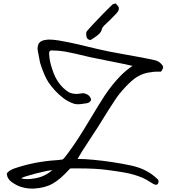

<svg xmlns="http://www.w3.org/2000/svg" viewBox="-20 -1093 1006 1136"><path d="M646.5 -1067.4Q649.9 -1069.3 664.1 -1072.8Q665 -1071.3 671.4 -1064.9Q677.7 -1058.6 680.4 -1054Q683.1 -1049.3 683.1 -1043.5V-1041.5V-1039.1Q683.1 -1028.8 667 -1011.7Q630.4 -973.1 610.8 -955.6Q592.3 -939.9 585 -926.8Q582.5 -917 578.9 -909.2Q575.2 -901.4 568.1 -894.5Q561 -887.7 556.9 -884Q552.7 -880.4 542.5 -873.5Q532.2 -866.7 528.8 -864.3Q527.8 -863.8 525.1 -861.8Q522.5 -859.9 520.8 -858.9Q519 -857.9 516.8 -857.2Q514.6 -856.4 512.5 -856.4Q510.3 -856.4 507.8 -857.9Q490.2 -862.3 490.2 -889.6V-895Q489.7 -898.9 491.2 -902.6Q492.7 -906.2 494.1 -908.4Q495.6 -910.6 499.3 -914.6Q502.9 -918.5 503.9 -919.9Q519 -937.5 548.3 -967.8Q577.6 -998 587.4 -1008.8Q597.7 -1020 617.7 -1039.1Q637.7 -1058.1 646.5 -1067.4ZM207 -831.1Q218.3 -854.5 254.4 -857.4Q259.8 -858.9 270.5 -858.9Q296.4 -858.9 328.6 -853.5Q355.5 -849.1 389.4 -842Q423.3 -835 443.1 -830.3Q462.9 -825.7 507.3 -814.9Q551.8 -804.2 562.5 -801.8Q619.1 -788.1 730.2 -768.8Q841.3 -749.5 894 -737.3Q925.3 -731.4 944.3 -701.7Q945.3 -698.7 945.3 -695.3Q945.3 -690.9 942.6 -685.3Q939.9 -679.7 938.7 -677.7Q937.5 -675.8 932.1 -668.9Q929.7 -668.9 926.3 -668.9Q922.9 -668.9 916 -668.9Q909.2 -668.9 905.8 -668.9Q887.7 -668.9 876 -666Q830.1 -662.1 791 -638.2Q760.3 -619.1 720.9 -576.9Q681.6 -534.7 659.7 -500Q629.4 -455.6 560.5 -343.3Q545.4 -318.8 502.2 -253.9Q459 -189 439 -152.8Q484.4 -152.3 533.2 -147.5Q644 -137.2 754.9 -113.8Q849.1 -93.8 908.7 -36.1Q918 -30.3 918 -18.1Q918 -10.7 913.8 -5.1Q909.7 0.5 901.9 0.5Q889.2 -2 867.7 -16.6Q857.4 -23.9 845.2 -30.3Q833 -36.6 822.5 -41.5Q812 -46.4 796.9 -51.3Q781.7 -56.2 772.5 -59.3Q763.2 -62.5 745.4 -66.2Q727.5 -69.8 720 -71.5Q712.4 -73.2 692.4 -76.2Q672.4 -79.1 666.7 -80.1Q661.1 -81.1 639.6 -84Q618.2 -86.9 614.7 -87.4Q549.8 -96.7 437 -96.7Q431.2 -96.7 419.2 -96.7Q407.2 -96.7 401.4 -96.7Q398.9 -97.2 396.5 -95.9Q394 -94.7 392.6 -93.8Q391.1 -92.8 388.9 -90.1Q386.7 -87.4 385.7 -86.4Q335.9 -31.7 291.3 -6.3Q246.6 19 180.2 22.9Q176.8 22.9 173.8 22.9Q109.4 22.9 64.5 -5.9Q20.5 -30.8 20.5 -66.9Q29.8 -82.5 63 -95.7Q182.6 -136.7 310.5 -145Q311.5 -145 312.5 -145Q319.3 -145 332 -147.2Q344.7 -149.4 350.6 -149.4Q356 -153.3 363.5 -162.4Q371.1 -171.4 382.1 -186.5Q393.1 -201.7 394 -203.1Q438.5 -263.2 505.4 -375Q574.2 -489.7 599.6 -527.8Q643.1 -592.8 690.9 -642.1Q726.6 -678.7 764.2 -703.1Q722.7 -712.9 633.3 -730.5Q543.9 -748 514.6 -754.4Q404.8 -781.2 363.8 -788.1Q325.2 -794.4 291 -794.4Q286.6 -794.4 282.2 -794.4Q275.9 -793.5 273.2 -788.8Q270.5 -784.2 270.8 -778.6Q271 -772.9 271 -767.6Q273.9 -726.1 289.6 -682.1Q316.9 -593.8 383.8 -549.3Q400.9 -538.1 433.6 -537.1Q434.1 -537.1 435.1 -537.1Q440.9 -537.1 452.9 -539.3Q464.8 -541.5 470.7 -541.5Q478.5 -541.5 485.4 -538.6Q508.8 -531.2 517.1 -511.2Q518.6 -507.8 518.6 -504.4Q518.6 -495.6 510 -489.3Q501.5 -482.9 492.2 -481.9Q486.8 -481.4 476.3 -479.7Q465.8 -478 457.5 -477.1Q449.2 -476.1 441.4 -476.1Q429.2 -476.1 418.5 -479Q381.3 -491.2 352.1 -514.6Q303.7 -552.2 267.6 -605Q242.7 -641.1 217.3 -721.2Q214.8 -733.4 210.4 -756.8Q206.1 -780.3 203.6 -792.5Q202.1 -797.9 202.1 -804.7Q202.1 -815.4 207 -831.1ZM105.5 -38.6Q118.2 -33.2 140.1 -33.2Q161.6 -33.2 185.8 -37.6Q210 -42 226.6 -48.3Q257.3 -59.6 289.6 -85.9Q289.1 -85.9 289.1 -85.9Q267.6 -85.9 193.8 -66.9Q120.1 -47.9 105.5 -38.6Z"/></svg>

Font: Avessa
Style: Medium
Weight: 500
Designer: Arman Khorramak
Foundry: Arman Khorramak
Version: Version 1.000; ttfautohint (v1.8.1)